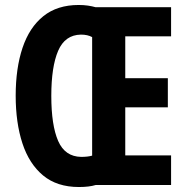

<svg xmlns="http://www.w3.org/2000/svg" viewBox="-20 -743 749 771"><path d="M296 -723Q316 -723 333 -720.5Q350 -718 364 -714H667V-597H483V-429H654V-312H483V-119H667V0H364Q351 4 334 6Q317 8 297 8Q209 8 153 -38.5Q97 -85 70 -167.5Q43 -250 43 -359Q43 -469 70.5 -551Q98 -633 154 -678Q210 -723 296 -723ZM305 -604Q241 -603 213.5 -539Q186 -475 186 -358Q186 -240 213.5 -177Q241 -114 306 -113Q332 -113 350 -118V-594Q332 -604 305 -604Z"/></svg>

Font: Noto Sans Myanmar ExtraCondensed
Style: Bold
Weight: 700
Width: 2
Designer: Monotype Design Team
Foundry: Monotype Imaging Inc.
Version: Version 2.107; ttfautohint (v1.8.4.7-5d5b)